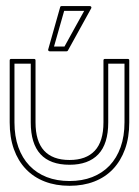

<svg xmlns="http://www.w3.org/2000/svg" viewBox="-20 -597 455 628"><path d="M402.8 -196.8Q402.8 -147.5 388.9 -109.1Q375 -70.8 349.6 -43.9Q324.2 -17.1 288.1 -3.2Q252 10.7 207.5 10.7Q162.6 10.7 126.5 -3.2Q90.3 -17.1 64.7 -43.9Q39.1 -70.8 25.4 -109.1Q11.7 -147.5 11.7 -196.8V-399.4Q11.7 -404.3 16.6 -404.3H91.3Q96.2 -404.3 96.2 -399.4V-196.8Q96.2 -134.8 124.3 -104.2Q152.3 -73.7 207.5 -73.7Q261.7 -73.7 290 -104Q318.4 -134.3 318.4 -196.8V-399.4Q318.4 -404.3 323.2 -404.3H397.9Q402.8 -404.3 402.8 -399.4ZM387.2 -388.7H334V-196.8Q334 -126.5 301.5 -92.3Q269 -58.1 207.5 -58.1Q80.6 -58.1 80.6 -196.8V-388.7H27.3V-196.8Q27.3 -151.4 40 -115.7Q52.7 -80.1 76.2 -55.4Q99.6 -30.8 132.8 -17.8Q166 -4.9 207.5 -4.9Q248.5 -4.9 281.7 -17.8Q314.9 -30.8 338.4 -55.4Q361.8 -80.1 374.5 -115.7Q387.2 -151.4 387.2 -196.8ZM273.9 -577.1Q276.9 -577.1 278.3 -574.7Q279.8 -572.3 278.3 -569.8L202.1 -431.6Q200.7 -429.2 197.8 -429.2H142.6Q140.1 -429.2 138.4 -431.2Q136.7 -433.1 137.7 -435.5L176.8 -573.7Q177.7 -577.1 181.6 -577.1ZM189.9 -561.5Q181.6 -530.8 173.3 -503.2Q165 -475.6 156.7 -444.8H190.9Q208 -476.1 223.1 -503.2Q238.3 -530.3 255.4 -561.5Z"/></svg>

Font: Fibel Sued Kontur LRS
Style: Regular
Weight: 400
Designer: Peter Wiegel
Foundry: Peter Wiegel
Version: Version 000.000